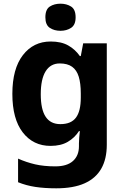

<svg xmlns="http://www.w3.org/2000/svg" viewBox="-20 -781 672 1041"><path d="M285 240Q222 240 172 232.5Q122 225 78 207V79Q123 99 170.5 110Q218 121 280 121Q343 121 375.5 92Q408 63 408 12V-3Q408 -15 409.5 -35Q411 -55 413 -70H408Q385 -34 347.5 -12Q310 10 254 10Q160 10 103.5 -63Q47 -136 47 -272Q47 -408 104 -482Q161 -556 255 -556Q312 -556 350 -534.5Q388 -513 413 -477H418L431 -546H559V4Q559 81 529 133.5Q499 186 438.5 213Q378 240 285 240ZM307 -108Q337 -108 358 -117Q379 -126 392 -143.5Q405 -161 411.5 -188Q418 -215 418 -252V-274Q418 -329 407 -365Q396 -401 371 -419Q346 -437 304 -437Q254 -437 227.5 -394.5Q201 -352 201 -270Q201 -188 227.5 -148Q254 -108 307 -108ZM308 -761Q341 -761 365.5 -745.5Q390 -730 390 -687Q390 -646 365.5 -630Q341 -614 308 -614Q274 -614 250 -630Q226 -646 226 -687Q226 -730 250 -745.5Q274 -761 308 -761Z"/></svg>

Font: Noto Sans Symbols
Style: Bold
Weight: 700
Version: Version 2.002